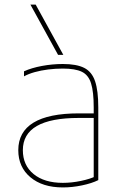

<svg xmlns="http://www.w3.org/2000/svg" viewBox="-20 -810 540 840"><path d="M255 10Q166 10 113 -34.5Q60 -79 60 -153Q60 -233 126.5 -273.5Q193 -314 325 -314H400V-294H325Q80 -294 80 -153Q80 -87 127 -48.5Q174 -10 255 -10Q293 -10 334 -18.5Q375 -27 401 -40L390 -22V-340Q390 -408 378.5 -445Q367 -482 338 -496Q309 -510 255 -510Q222 -510 190.5 -506Q159 -502 132 -494.5Q105 -487 85 -476V-498Q118 -513 163.5 -521.5Q209 -530 255 -530Q315 -530 348.5 -513Q382 -496 396 -454.5Q410 -413 410 -340V-22Q382 -8 339 1Q296 10 255 10ZM234 -570 113 -790H136L257 -570Z"/></svg>

Font: M PLUS 1 Code Thin
Style: Regular
Weight: 250
Designer: Coji Morishita
Foundry: UNDERFOREST DESIGN
Version: Version 1.002